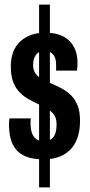

<svg xmlns="http://www.w3.org/2000/svg" viewBox="-20 -762 392 835"><path d="M150 53V-742H197V53ZM170 -69Q125 -69 96 -80Q67 -91 50 -111.5Q33 -132 26 -160Q19 -188 19 -221Q19 -226 19.5 -233Q20 -240 21 -247H114Q113 -240 113 -234.5Q113 -229 113 -223Q113 -202 118.5 -185Q124 -168 136.5 -158Q149 -148 168 -148Q189 -148 202 -156.5Q215 -165 220.5 -181.5Q226 -198 226 -222Q226 -248 214.5 -263.5Q203 -279 184.5 -289.5Q166 -300 145 -310Q125 -319 104.5 -330.5Q84 -342 66 -360Q48 -378 37.5 -405Q27 -432 27 -473Q27 -510 38 -537.5Q49 -565 70 -583.5Q91 -602 118 -611Q145 -620 176 -620Q210 -620 236 -611.5Q262 -603 280 -586Q298 -569 307.5 -545Q317 -521 317 -490Q317 -482 316.5 -472.5Q316 -463 315 -455H224V-480Q224 -502 217.5 -515Q211 -528 200 -534.5Q189 -541 174 -541Q162 -541 152.5 -536.5Q143 -532 136.5 -523.5Q130 -515 127 -504Q124 -493 124 -479Q124 -456 135.5 -441Q147 -426 165.5 -416.5Q184 -407 205 -398Q226 -389 248 -377.5Q270 -366 288 -348.5Q306 -331 317 -304.5Q328 -278 328 -237Q328 -193 316.5 -161.5Q305 -130 284 -109.5Q263 -89 234.5 -79Q206 -69 170 -69Z"/></svg>

Font: Archivo ExtraCondensed SemiBold
Style: Regular
Weight: 600
Width: 2
Designer: Hector Gatti
Foundry: Omnibus-Type
Version: Version 2.001